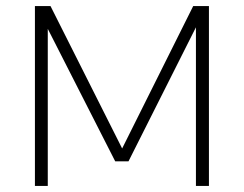

<svg xmlns="http://www.w3.org/2000/svg" viewBox="-20 -615 806 635"><path d="M95.5 0V-595H147L391 -110H377L619 -595H671V0H628V-556.5H644L405 -81.5H361L119.5 -556H138V0Z"/></svg>

Font: Encode Sans SC ExtraLight
Style: Regular
Weight: 250
Designer: Multiple Designers
Foundry: Impallari Type
Version: Version 3.002